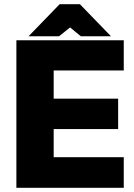

<svg xmlns="http://www.w3.org/2000/svg" viewBox="-20 -895 640 915"><path d="M58.1 0V-703.1H569.8V-559.1H235.8V-424.8H543V-279.8H235.8V-146H569.8V0ZM264.2 -875H360.8L508.8 -722.2H365.2L314 -764.2L261.2 -722.2H116.2Z"/></svg>

Font: LT Superior Black
Style: Regular
Weight: 900
Designer: Daniel Lyons
Foundry: LyonsType
Version: Version 2.005